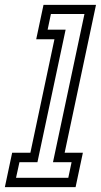

<svg xmlns="http://www.w3.org/2000/svg" viewBox="-62 -770 415 790"><path d="M-42 0 -12 -141.5H63L162 -608.5H87L117 -750H333L204 -141.5H279L249 0ZM4 -38.5H219L232.5 -102.5H156L285.5 -712.5H147.5L134 -648H208L92 -102.5H18Z"/></svg>

Font: Tourney Condensed Regular
Style: Italic
Weight: 400
Width: 3
Italic angle: -12°
Designer: Tyler Finck
Foundry: Etcetera Type Co
Version: Version 1.010; ttfautohint (v1.8.3)